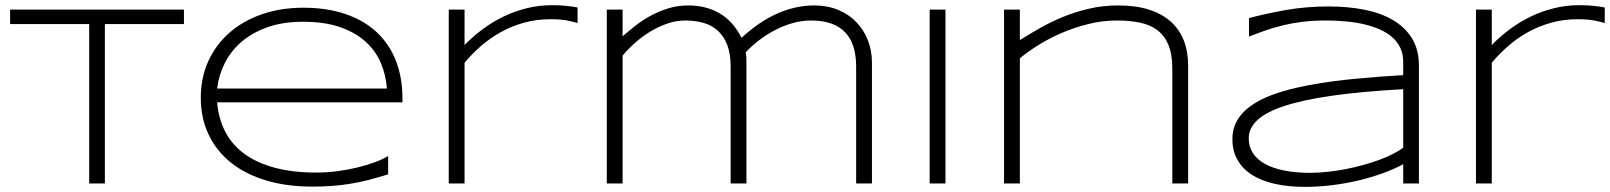

<svg xmlns="http://www.w3.org/2000/svg" viewBox="-20 -708 6213 741"><path d="M384.8 -615.2V0H324.2V-615.2H19V-670.9H689.9V-615.2Z M1478 -35.2Q1437 -22.5 1401.9 -13.4Q1366.7 -4.4 1332.5 1.2Q1298.3 6.8 1262.9 9.5Q1227.5 12.2 1185.1 12.2Q1086.4 12.2 1006.8 -11.7Q927.2 -35.6 871.3 -80.3Q815.4 -125 785.2 -188.5Q754.9 -252 754.9 -331.1Q754.9 -407.7 783.9 -471.7Q813 -535.6 865.2 -581.5Q917.5 -627.4 990.2 -652.8Q1063 -678.2 1150.9 -678.2Q1242.2 -678.2 1313.5 -653.8Q1384.8 -629.4 1433.6 -584Q1482.4 -538.6 1507.8 -473.9Q1533.2 -409.2 1533.2 -328.1V-313H817.9Q823.2 -250.5 849.1 -200.2Q875 -149.9 922.6 -114.7Q970.2 -79.6 1039.8 -60.8Q1109.4 -42 1202.1 -42Q1241.7 -42 1282.2 -47.4Q1322.8 -52.7 1359.9 -61.8Q1397 -70.8 1427.7 -82.3Q1458.5 -93.8 1478 -106ZM1473.1 -366.2Q1469.7 -417.5 1450.2 -464.1Q1430.7 -510.7 1391.8 -546.4Q1353 -582 1293.2 -603Q1233.4 -624 1149.9 -624Q1071.3 -624 1012.2 -603Q953.1 -582 912.1 -546.6Q871.1 -511.2 847.7 -464.6Q824.2 -418 817.9 -366.2Z M2209 -619.1Q2194.8 -623.5 2169.7 -628.7Q2144.5 -633.8 2105 -633.8Q2050.3 -633.8 2002.2 -620.4Q1954.1 -606.9 1912.8 -584Q1871.6 -561 1836.4 -530.5Q1801.3 -500 1772.9 -465.8V0H1711.9V-670.9H1772.9V-534.2Q1805.7 -567.9 1844 -596.2Q1882.3 -624.5 1924.8 -644.8Q1967.3 -665 2013.9 -676.5Q2060.5 -688 2110.4 -688Q2127.4 -688 2141.1 -687.3Q2154.8 -686.5 2166.3 -685.3Q2177.7 -684.1 2188 -682.6Q2198.2 -681.2 2209 -679.2V-619.1Z M2382.8 -670.9V-567.9Q2404.3 -586.4 2430.7 -607.4Q2457 -628.4 2488.8 -646Q2520.5 -663.6 2557.6 -675.3Q2594.7 -687 2637.2 -687Q2705.1 -687 2757.3 -656.5Q2809.6 -626 2841.8 -562Q2873 -590.8 2906.2 -614Q2939.5 -637.2 2974.4 -653.3Q3009.3 -669.4 3046.4 -678.2Q3083.5 -687 3123 -687Q3173.3 -687 3214.6 -669.9Q3255.9 -652.8 3284.7 -623Q3313.5 -593.3 3329.3 -553Q3345.2 -512.7 3345.2 -466.8V0H3284.2V-451.2Q3284.2 -493.2 3274.2 -526.1Q3264.2 -559.1 3242.9 -582Q3221.7 -605 3188.7 -616.9Q3155.8 -628.9 3109.9 -628.9Q3073.2 -628.9 3037.4 -618.4Q3001.5 -607.9 2968.8 -590.6Q2936 -573.2 2907.7 -551.3Q2879.4 -529.3 2857.9 -505.9Q2860.4 -492.2 2860.6 -482.4Q2860.8 -472.7 2860.8 -459V0H2799.8V-451.2Q2799.8 -501 2786.6 -534.9Q2773.4 -568.8 2750 -589.8Q2726.6 -610.8 2694.6 -619.9Q2662.6 -628.9 2625 -628.9Q2589.4 -628.9 2554.4 -616.7Q2519.5 -604.5 2487.8 -585Q2456.1 -565.4 2429.2 -541.3Q2402.3 -517.1 2382.8 -493.2V0H2321.8V-670.9Z M3567.9 0V-670.9H3628.9V0Z M4504.4 0V-442.9Q4504.4 -498.5 4489.5 -534.4Q4474.6 -570.3 4447 -591.3Q4419.4 -612.3 4379.9 -620.6Q4340.3 -628.9 4291 -628.9Q4233.9 -628.9 4179 -615Q4124 -601.1 4075.2 -579.8Q4026.4 -558.6 3985.4 -532.7Q3944.3 -506.8 3916 -482.9V0H3855V-670.9H3916V-553.2Q3950.2 -574.7 3991.5 -598.4Q4032.7 -622.1 4080.3 -641.8Q4127.9 -661.6 4182.1 -674.3Q4236.3 -687 4296.4 -687Q4364.3 -687 4414.8 -670.7Q4465.3 -654.3 4498.8 -624.3Q4532.2 -594.2 4548.8 -551.5Q4565.4 -508.8 4565.4 -456.1V0Z M5395.5 0V-74.2Q5360.4 -55.2 5315.7 -39.1Q5271 -22.9 5221.4 -11.2Q5171.9 0.5 5119.6 6.8Q5067.4 13.2 5017.1 13.2Q4951.7 13.2 4899.7 1.5Q4847.7 -10.3 4811.5 -33.4Q4775.4 -56.6 4755.9 -91.1Q4736.3 -125.5 4736.3 -170.9Q4736.3 -215.8 4759 -250.2Q4781.7 -284.7 4823.7 -310.3Q4865.7 -335.9 4925 -353.8Q4984.4 -371.6 5057.6 -384Q5130.9 -396.5 5216.1 -404.5Q5301.3 -412.6 5395.5 -418V-469.2Q5395.5 -500.5 5383.8 -524.4Q5372.1 -548.3 5351.1 -566.2Q5330.1 -584 5301.8 -595.9Q5273.4 -607.9 5240.5 -615.2Q5207.5 -622.6 5171.1 -625.7Q5134.8 -628.9 5098.1 -628.9Q5048.8 -628.9 5008.3 -624Q4967.8 -619.1 4932.6 -610.6Q4897.5 -602.1 4865.2 -590.8Q4833 -579.6 4800.3 -566.9V-638.2Q4868.2 -656.2 4945.1 -669.7Q5022 -683.1 5108.4 -683.1Q5181.6 -683.1 5245.1 -670.7Q5308.6 -658.2 5355.5 -630.9Q5402.3 -603.5 5429.2 -560.3Q5456.1 -517.1 5456.1 -455.1V0ZM5395.5 -363.8Q5235.8 -355 5122.8 -338.9Q5009.8 -322.8 4938 -299.3Q4866.2 -275.9 4832.8 -244.6Q4799.3 -213.4 4799.3 -173.8Q4799.3 -141.6 4815.7 -116.7Q4832 -91.8 4862.8 -75Q4893.6 -58.1 4937.5 -49.6Q4981.4 -41 5036.1 -41Q5068.4 -41 5102.8 -44.7Q5137.2 -48.3 5171.4 -54.9Q5205.6 -61.5 5238.8 -70.6Q5272 -79.6 5301.3 -90.3Q5330.6 -101.1 5354.7 -113.3Q5378.9 -125.5 5395.5 -138.2Z M6173.3 -619.1Q6159.2 -623.5 6134 -628.7Q6108.9 -633.8 6069.3 -633.8Q6014.6 -633.8 5966.6 -620.4Q5918.5 -606.9 5877.2 -584Q5835.9 -561 5800.8 -530.5Q5765.6 -500 5737.3 -465.8V0H5676.3V-670.9H5737.3V-534.2Q5770 -567.9 5808.3 -596.2Q5846.7 -624.5 5889.2 -644.8Q5931.6 -665 5978.3 -676.5Q6024.9 -688 6074.7 -688Q6091.8 -688 6105.5 -687.3Q6119.1 -686.5 6130.6 -685.3Q6142.1 -684.1 6152.3 -682.6Q6162.6 -681.2 6173.3 -679.2V-619.1Z"/></svg>

Font: Syncopate
Style: Regular
Weight: 400
Width: 7
Version: Version 001.001